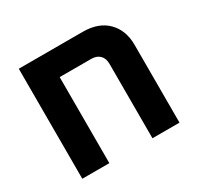

<svg xmlns="http://www.w3.org/2000/svg" viewBox="-134 -766 948 922"><g transform="rotate(-30 339.5 -305.0)"><path d="M73 -610H428Q515 -610 563.5 -561Q612 -512 612 -431V0H462V-413Q462 -443 445 -460Q428 -477 398 -477H223V0H73Z"/></g></svg>

Font: IBM Plex Sans Hebrew
Style: Bold
Weight: 700
Designer: Mike Abbink, Paul van der Laan, Pieter van Rosmalen, Yanek Iontef
Foundry: Bold Monday
Version: Version 1.2